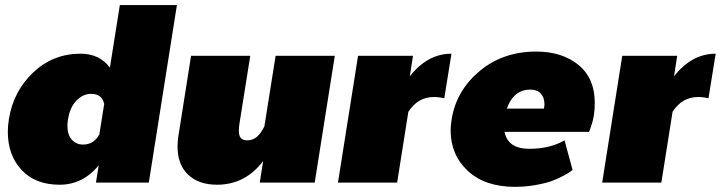

<svg xmlns="http://www.w3.org/2000/svg" viewBox="-20 -720 2842 757"><path d="M10.8 -200.8Q10.8 -222.5 15 -250Q32.5 -360 110.8 -434.2Q189.2 -508.3 297.5 -508.3Q372.5 -508.3 413.3 -453.3L452.5 -700H677.5L566.7 0H358.3L369.2 -68.3Q306.7 8.3 215 8.3Q119.2 8.3 65 -50Q10.8 -108.3 10.8 -200.8ZM245.8 -224.2Q245.8 -188.3 263.3 -169.2Q280.8 -150 307.5 -150Q350 -150 371.7 -190L390.8 -310Q382.5 -350 339.2 -350Q307.5 -350 281.7 -323.8Q255.8 -297.5 248.3 -250Q245.8 -236.7 245.8 -224.2Z M1300 -500 1220.8 0H1004.2L1017.5 -85Q946.7 8.3 835.8 8.3Q763.3 8.3 721.7 -31.3Q680 -70.8 680 -142.5Q680 -164.2 683.3 -183.3L733.3 -500H966.7L924.2 -233.3Q921.7 -217.5 921.7 -205Q921.7 -184.2 930 -175.4Q938.3 -166.7 955.8 -166.7Q996.7 -166.7 1022.5 -222.5L1066.7 -500Z M1312.5 0 1391.7 -500H1608.3L1595.8 -419.2Q1665.8 -508.3 1760 -508.3L1731.7 -332.5Q1710.8 -337.5 1690.8 -337.5Q1627.5 -337.5 1590 -279.2L1545.8 0Z M1756.7 -206.7Q1756.7 -225 1760.8 -250Q1779.2 -363.3 1871.2 -440Q1963.3 -516.7 2094.2 -516.7Q2195.8 -516.7 2260.4 -464.2Q2325 -411.7 2325 -314.2Q2325 -289.2 2321.7 -266.7Q2319.2 -250 2314.2 -233.3Q2309.2 -216.7 2305.8 -208.3L2302.5 -200H1969.2Q1982.5 -133.3 2066.7 -133.3Q2148.3 -133.3 2205.8 -166.7L2237.5 -50Q2234.2 -47.5 2228.3 -42.9Q2222.5 -38.3 2200.8 -26.7Q2179.2 -15 2155 -6.2Q2130.8 2.5 2091.2 9.6Q2051.7 16.7 2010 16.7Q1892.5 16.7 1824.6 -46.2Q1756.7 -109.2 1756.7 -206.7ZM1978.3 -291.7H2125Q2126.7 -303.3 2126.7 -308.3Q2126.7 -335 2112.5 -350.8Q2098.3 -366.7 2070.8 -366.7Q2005 -366.7 1978.3 -291.7Z M2354.2 0 2433.3 -500H2650L2637.5 -419.2Q2707.5 -508.3 2801.7 -508.3L2773.3 -332.5Q2752.5 -337.5 2732.5 -337.5Q2669.2 -337.5 2631.7 -279.2L2587.5 0Z"/></svg>

Font: BoonTook
Style: Italic
Weight: 400
Italic angle: -9°
Designer: Sungsit Sawaiwan
Foundry: FontUni
Version: Version 3.0